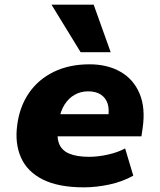

<svg xmlns="http://www.w3.org/2000/svg" viewBox="-20 -793 685 824"><path d="M340 11Q231 11 164 -22.5Q97 -56 70 -117Q43 -178 54 -257Q64 -335 104 -393.5Q144 -452 210.5 -484.5Q277 -517 364 -517Q441 -517 497 -485Q553 -453 579 -391.5Q605 -330 592 -242L587 -208H199L214 -303H456L444 -288Q450 -325 441.5 -349.5Q433 -374 412 -387.5Q391 -401 358 -401Q326 -401 300 -386Q274 -371 257 -344Q240 -317 234 -281L229 -255Q222 -208 233 -178Q244 -148 276.5 -134Q309 -120 362 -120Q400 -120 443 -129.5Q486 -139 517 -156L552 -39Q505 -13 449 -1Q393 11 340 11ZM326 -569 201 -773H382L455 -569Z"/></svg>

Font: Nunito Sans 7pt Black
Style: Italic
Weight: 900
Italic angle: -9°
Version: Version 3.101;gftools[0.9.27]